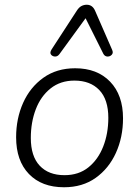

<svg xmlns="http://www.w3.org/2000/svg" viewBox="-20 -782 587 810"><path d="M250 8Q156 8 102 -48Q48 -104 48 -203Q48 -282 77.5 -348Q107 -414 163 -454Q219 -494 297 -494Q390 -494 444.5 -437.5Q499 -381 499 -283Q499 -203 469 -137Q439 -71 383.5 -31.5Q328 8 250 8ZM252 -43Q312 -43 353 -76Q394 -109 415.5 -164Q437 -219 437 -285Q437 -362 399 -402Q361 -442 294 -442Q235 -442 193.5 -409Q152 -376 131 -321Q110 -266 110 -200Q110 -123 147.5 -83Q185 -43 252 -43ZM453 -572Q459 -559 451.5 -551Q444 -543 433 -543.5Q422 -544 416 -555L341 -705L231 -554Q223 -543 212 -543.5Q201 -544 195 -552Q189 -560 198 -574L304 -737Q313 -751 323.5 -756.5Q334 -762 346 -762Q370 -762 381 -737Z"/></svg>

Font: Nunito Light
Style: Italic
Weight: 300
Italic angle: -9°
Designer: Vernon Adams
Foundry: Vernon Adams
Version: Version 3.601; ttfautohint (v1.8.2.53-6de2)